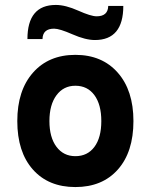

<svg xmlns="http://www.w3.org/2000/svg" viewBox="-20 -745 610 777"><path d="M364 -583Q326 -583 273.5 -606Q221 -629 199 -629Q153 -629 152 -587H91Q91 -725 206 -725Q245 -725 296.5 -702Q348 -679 371 -679Q417 -679 418 -721H479Q479 -583 364 -583ZM50 -255Q50 -379 113.5 -451Q177 -523 285 -523Q393 -523 456.5 -451Q520 -379 520 -255Q520 -130 457 -59Q394 12 285 12Q176 12 113 -59Q50 -130 50 -255ZM285 -113Q334 -113 362 -150.5Q390 -188 390 -255Q390 -322 362 -360Q334 -398 285 -398Q237 -398 208.5 -359.5Q180 -321 180 -255Q180 -189 208.5 -151Q237 -113 285 -113Z"/></svg>

Font: OVRPSS Recut ExtraBold
Style: Regular
Weight: 800
Designer: Giant Group
Foundry: Giant Group
Version: Version 1.001;hotconv 1.0.109;makeotfexe 2.5.65596